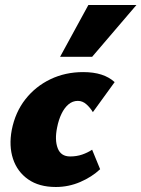

<svg xmlns="http://www.w3.org/2000/svg" viewBox="-20 -731 565 767"><path d="M203 16Q136 16 92.5 -14.5Q49 -45 32 -96.5Q15 -148 27 -212Q41 -283 81.5 -334.5Q122 -386 181.5 -414.5Q241 -443 312 -443Q354 -443 385 -433Q416 -423 438 -403L351 -283Q341 -300 325.5 -314Q310 -328 291 -328Q270 -328 253.5 -314Q237 -300 225.5 -276Q214 -252 208 -221Q198 -172 210.5 -139Q223 -106 260 -106Q286 -106 308 -113.5Q330 -121 348 -133L380 -55Q347 -24 300.5 -4Q254 16 203 16ZM220 -504 333 -711H525L348 -504Z"/></svg>

Font: Ysabeau Infant Black
Style: Italic
Weight: 900
Italic angle: -12°
Designer: Christian Thalmann (Catharsis Fonts)
Version: Version 2.001;gftools[0.9.30]; featfreeze: ss01,ss02,lnum